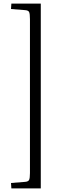

<svg xmlns="http://www.w3.org/2000/svg" viewBox="-20 -832 350 1064"><path d="M43 212 41 182 117 176Q136 175 141 165.5Q146 156 146 127V-726Q146 -755 141.5 -765Q137 -775 117 -776L41 -782L43 -812H206V212Z"/></svg>

Font: Literata 36pt Light
Style: Regular
Weight: 300
Designer: Latin by Veronika Burian and Jose Scaglione. Greek by Irene Vlachou. Cyrillic by Vera Evstafieva.
Foundry: TypeTogether
Version: Version 3.002